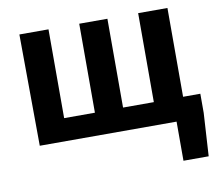

<svg xmlns="http://www.w3.org/2000/svg" viewBox="-86 -666 1164 1020"><g transform="rotate(-10 495.5 -156.0)"><path d="M85 40H823V251H959L973 19V-84H880V-563H722V-83H556V-562H404V-82H238V-561H81Z"/></g></svg>

Font: GenEiGothic-pro-Regular
Style: Bold
Weight: 700
Designer: Ryoko NISHIZUKA (kana & ideographs); Paul D. Hunt (Latin, Greek & Cyrillic); Wenlong ZHANG (bopomofo); Sandoll Communica
Foundry: Adobe Systems Incorporated; o_tamon
Version: Version 1.000.140830